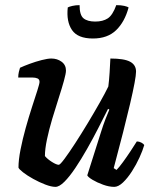

<svg xmlns="http://www.w3.org/2000/svg" viewBox="-20 -728 602 748"><path d="M196 0Q180 0 156.5 -9Q133 -18 109.5 -31Q86 -44 70 -56.5Q54 -69 52 -75Q52 -105 60 -145.5Q68 -186 80 -229Q92 -272 104.5 -310.5Q117 -349 125.5 -375.5Q134 -402 134 -409Q134 -419 126 -422.5Q118 -426 106 -426H51Q51 -437 53.5 -448Q56 -459 58 -464Q73 -471 96 -479.5Q119 -488 142.5 -494Q166 -500 180 -500Q203 -500 220 -487.5Q237 -475 237 -453Q237 -442 229 -413Q221 -384 208.5 -345.5Q196 -307 183.5 -265Q171 -223 163 -185Q155 -147 155 -120Q165 -108 182.5 -97Q200 -86 209 -86Q214 -86 231.5 -109.5Q249 -133 273 -170Q297 -207 322 -248.5Q347 -290 368.5 -328Q390 -366 402 -391Q405 -414 407 -445Q409 -476 410 -500Q464 -500 487 -487.5Q510 -475 510 -449Q510 -423 487 -324.5Q464 -226 423 -73L434 -66Q444 -76 459 -96.5Q474 -117 488.5 -139Q503 -161 513 -177Q522 -177 530.5 -172.5Q539 -168 542 -163Q536 -142 523.5 -114.5Q511 -87 494 -60.5Q477 -34 459 -17Q441 0 425 0Q405 0 381.5 -8.5Q358 -17 340.5 -27.5Q323 -38 320 -45L373 -212Q382 -241 391.5 -265.5Q401 -290 406 -301L401 -304Q384 -270 363 -229Q342 -188 319 -147.5Q296 -107 273.5 -73.5Q251 -40 231 -20Q211 0 196 0ZM342 -578Q283 -578 260.5 -611Q238 -644 244 -699Q249 -702 262 -705Q275 -708 290 -708Q290 -669 305.5 -656.5Q321 -644 351 -644Q381 -644 400 -656.5Q419 -669 433 -708Q452 -708 464.5 -705Q477 -702 481 -699Q466 -643 432.5 -610.5Q399 -578 342 -578Z"/></svg>

Font: Texturina SemiBold
Style: Italic
Weight: 600
Italic angle: -11°
Designer: Guillermo Torres Carreño
Foundry: Omnibus-Type
Version: Version 1.002; ttfautohint (v1.8.3)